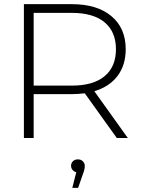

<svg xmlns="http://www.w3.org/2000/svg" viewBox="-20 -664 689 924"><path d="M542 0 388 -215Q354 -211 326 -211H142V0H95V-644H326Q447 -644 516 -586.5Q585 -529 585 -427Q585 -351 546 -299Q507 -247 434 -225L595 0ZM326 -252Q429 -252 483.5 -297.5Q538 -343 538 -427Q538 -511 483.5 -556.5Q429 -602 326 -602H142V-252ZM388 134Q388 151 380 171L356 240H328L347 165Q336 162 329 153.5Q322 145 322 134Q322 121 331 112Q340 103 355 103Q370 103 379 112.5Q388 122 388 134Z"/></svg>

Font: Montserrat Ace
Style: Light
Weight: 300
Designer: Julieta Ulanovsky
Foundry: Julieta Ulanovsky
Version: Version 1